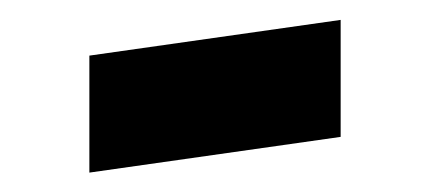

<svg xmlns="http://www.w3.org/2000/svg" viewBox="-20 -316 435 194"><path d="M70.3 -141.6V-259.8L324.2 -295.9V-177.7Z"/></svg>

Font: Crimson Pro Black
Style: Regular
Weight: 900
Designer: Jacques Le Bailly
Foundry: Baron von Fonthausen
Version: Version 1.003